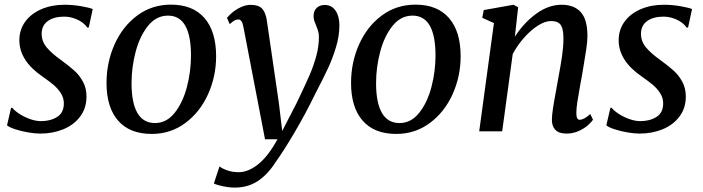

<svg xmlns="http://www.w3.org/2000/svg" viewBox="-20 -580 3106 848"><path d="M365 -458.5Q358.5 -469.5 343.2 -480.8Q328 -492 307 -499.2Q286 -506.5 262.5 -506.5Q218.5 -506.5 191.2 -487Q164 -467.5 164 -430.5Q164 -397 186.5 -370.2Q209 -343.5 250.5 -314Q287.5 -287 309.2 -267.2Q331 -247.5 346.5 -219Q362 -190.5 362 -153.5Q362 -102.5 334.2 -65.5Q306.5 -28.5 260 -9.2Q213.5 10 158 10Q133.5 10 102.5 4.5Q71.5 -1 46 -9.5Q20.5 -18 11 -26.5L29 -104H34Q45 -90.5 66.2 -76.8Q87.5 -63 113 -54Q138.5 -45 161 -45Q203.5 -45 232.8 -63.8Q262 -82.5 262 -123.5Q262 -147.5 249 -168Q236 -188.5 217.2 -204.5Q198.5 -220.5 167.5 -242Q65.5 -312 65.5 -402Q65.5 -449 91.5 -484.5Q117.5 -520 163 -539.5Q208.5 -559 264.5 -559Q300.5 -559 337.2 -552.8Q374 -546.5 389.5 -540L372 -458.5Z M934.5 -331.5Q934.5 -242.5 898.8 -163.5Q863 -84.5 798.2 -36.5Q733.5 11.5 650 11.5Q553 11.5 501.8 -47Q450.5 -105.5 450.5 -213.5Q450.5 -304.5 486 -384Q521.5 -463.5 586.2 -511.5Q651 -559.5 735 -559.5Q832 -559.5 883.2 -500.2Q934.5 -441 934.5 -331.5ZM561 -212.5Q561 -125.5 587 -81Q613 -36.5 664.5 -36.5Q715.5 -36.5 751.5 -81.8Q787.5 -127 805.5 -195.8Q823.5 -264.5 823.5 -334.5Q823.5 -511 722 -511Q670 -511 633.8 -465.8Q597.5 -420.5 579.2 -351.8Q561 -283 561 -212.5Z M1055 -461.5Q1051.5 -480 1046 -487Q1040.5 -494 1032 -494Q1023.5 -494 1015 -489.2Q1006.5 -484.5 994.5 -473.5L982.5 -501Q989.5 -510.5 1005.2 -524Q1021 -537.5 1043 -548Q1065 -558.5 1088 -558.5Q1122.5 -558.5 1138 -541.5Q1153.5 -524.5 1158.5 -489.5L1176.5 -366.5Q1194 -243 1212 -122.5L1226.5 -1.5L1289 -123L1297.5 -140.5Q1330 -208.5 1347.8 -249.5Q1365.5 -290.5 1377 -333Q1388.5 -375.5 1388.5 -416.5Q1388.5 -431 1385.2 -442Q1382 -453 1376 -467.5Q1370.5 -480.5 1367.8 -489Q1365 -497.5 1365 -508.5Q1365 -532 1378.5 -545Q1392 -558 1414.5 -558Q1445 -558 1462 -533Q1479 -508 1479 -468Q1479 -421.5 1464 -371.8Q1449 -322 1429 -279Q1409 -236 1374.5 -170Q1331.5 -81 1282.2 2.8Q1233 86.5 1196 138Q1162 191 1118.5 219.8Q1075 248.5 1016.5 248.5Q993 248.5 966 243Q939 237.5 924.5 230.5L949.5 155Q961 164.5 983.8 172.5Q1006.5 180.5 1034 180.5Q1077 180.5 1121.2 144.8Q1165.5 109 1205.5 35H1150.5Z M2014.5 -331.5Q2014.5 -242.5 1978.8 -163.5Q1943 -84.5 1878.2 -36.5Q1813.5 11.5 1730 11.5Q1633 11.5 1581.8 -47Q1530.5 -105.5 1530.5 -213.5Q1530.5 -304.5 1566 -384Q1601.5 -463.5 1666.2 -511.5Q1731 -559.5 1815 -559.5Q1912 -559.5 1963.2 -500.2Q2014.5 -441 2014.5 -331.5ZM1641 -212.5Q1641 -125.5 1667 -81Q1693 -36.5 1744.5 -36.5Q1795.5 -36.5 1831.5 -81.8Q1867.5 -127 1885.5 -195.8Q1903.5 -264.5 1903.5 -334.5Q1903.5 -511 1802 -511Q1750 -511 1713.8 -465.8Q1677.5 -420.5 1659.2 -351.8Q1641 -283 1641 -212.5Z M2254 -418Q2294 -480 2348.5 -519.5Q2403 -559 2460.5 -559Q2515.5 -559 2545 -526.5Q2574.5 -494 2574.5 -421Q2574.5 -398 2569.5 -363.5Q2564.5 -329 2555.5 -277Q2551.5 -255 2550 -244.5L2542 -201Q2534 -157 2529.8 -128.8Q2525.5 -100.5 2525.5 -80Q2525.5 -51 2540 -51Q2559.5 -51 2587 -76.5L2599 -51.5Q2592.5 -41 2576.2 -26.5Q2560 -12 2535.2 -1Q2510.5 10 2482 10Q2449.5 10 2433.5 -5.8Q2417.5 -21.5 2417.5 -50.5Q2417.5 -70 2422.5 -102.8Q2427.5 -135.5 2437 -185.5L2443.5 -222L2445.5 -233.5Q2456 -288.5 2462.2 -331.2Q2468.5 -374 2468.5 -408Q2468.5 -438.5 2463.2 -455.5Q2458 -472.5 2446 -479.8Q2434 -487 2413 -487Q2387 -487 2355.8 -467Q2324.5 -447 2294.8 -413.5Q2265 -380 2244.5 -341.5L2198 0H2096.5L2161.5 -478L2110 -501.5L2116.5 -535.5L2248 -559L2268.5 -548Z M3012 -458.5Q3005.5 -469.5 2990.2 -480.8Q2975 -492 2954 -499.2Q2933 -506.5 2909.5 -506.5Q2865.5 -506.5 2838.2 -487Q2811 -467.5 2811 -430.5Q2811 -397 2833.5 -370.2Q2856 -343.5 2897.5 -314Q2934.5 -287 2956.2 -267.2Q2978 -247.5 2993.5 -219Q3009 -190.5 3009 -153.5Q3009 -102.5 2981.2 -65.5Q2953.5 -28.5 2907 -9.2Q2860.5 10 2805 10Q2780.5 10 2749.5 4.5Q2718.5 -1 2693 -9.5Q2667.5 -18 2658 -26.5L2676 -104H2681Q2692 -90.5 2713.2 -76.8Q2734.5 -63 2760 -54Q2785.5 -45 2808 -45Q2850.5 -45 2879.8 -63.8Q2909 -82.5 2909 -123.5Q2909 -147.5 2896 -168Q2883 -188.5 2864.2 -204.5Q2845.5 -220.5 2814.5 -242Q2712.5 -312 2712.5 -402Q2712.5 -449 2738.5 -484.5Q2764.5 -520 2810 -539.5Q2855.5 -559 2911.5 -559Q2947.5 -559 2984.2 -552.8Q3021 -546.5 3036.5 -540L3019 -458.5Z"/></svg>

Font: Merriweather Text
Style: Italic
Weight: 400
Italic angle: -7.8°
Designer: Eben Sorkin
Foundry: Eben Sorkin
Version: Version 2.100